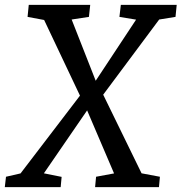

<svg xmlns="http://www.w3.org/2000/svg" viewBox="-50 -767 745 787"><path d="M-30.3 0H198.7L202.6 -42L129.9 -56.6L307.1 -314.5L417.5 -56.2L343.8 -42.5L339.8 0H601.6L605.5 -42.5L530.3 -56.6L373 -378.9L602.5 -687L669.4 -697.8L674.3 -747.1H445.3L439.5 -697.8L507.8 -686.5L342.3 -436L243.7 -687L314.5 -697.8L319.8 -747.1H67.9L63 -697.8L130.9 -685.1L277.8 -375L34.2 -56.2L-25.4 -42.5Z"/></svg>

Font: Merriweather
Style: Italic
Weight: 400
Italic angle: -7.5°
Designer: Eben Sorkin
Foundry: Eben Sorkin
Version: Version 1.001